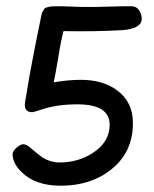

<svg xmlns="http://www.w3.org/2000/svg" viewBox="-20 -591 491 611"><path d="M173 0Q92 0 48 -44Q20 -72 20 -100Q20 -110 32.5 -121Q45 -132 55 -132Q65 -132 81 -117Q94 -106 102.5 -99.5Q111 -93 116 -89Q142 -74 169 -74Q229 -74 275 -104Q329 -139 329 -194Q329 -259 226 -259Q160 -259 111 -242Q87 -234 82 -234Q59 -234 59 -258Q59 -264 64 -291Q77 -374 112 -544Q113 -551 121 -563Q129 -571 157 -571Q165 -571 178 -571Q191 -571 208 -570Q225 -569 237.5 -569Q250 -569 259 -569Q270 -569 288 -569Q306 -569 329 -570Q352 -571 369.5 -571Q387 -571 399 -571Q414 -571 422.5 -558.5Q431 -546 431 -531Q431 -500 369 -495Q277 -490 182 -492Q178 -477 174 -457Q170 -437 166 -411Q156 -352 151 -329Q174 -333 195.5 -335Q217 -337 237 -337Q307 -337 352 -304Q403 -267 403 -199Q403 -106 333 -51Q269 0 173 0Z"/></svg>

Font: Dongol
Style: Regular
Weight: 400
Designer: Abdo Mohamed and Ibrahim Hamdi
Foundry: Protype Foundry
Version: Version 1.000;hotconv 1.0.109;makeotfexe 2.5.65596